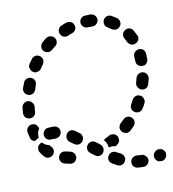

<svg xmlns="http://www.w3.org/2000/svg" viewBox="-76 -634 711 788"><g transform="rotate(-10 280.0 -240.0)"><path d="M484 63Q484 52 476 45Q469 37 459 37Q450 37 441 36Q430 35 422 42Q414 48 413 58Q412 63 414 68Q415 73 418 77Q421 81 426 83Q430 85 435 86Q447 87 458 87Q469 87 476 80Q483 73 484 63ZM559 45Q558 41 555 37Q552 33 548 30Q544 27 539 27Q534 26 529 27H528Q518 30 512 39Q507 47 509 57Q510 62 513 66Q516 70 520 73Q525 76 530 76Q534 77 539 76H541Q551 73 556 64Q561 56 559 45ZM388 50Q390 46 391 41Q391 36 389 31Q388 26 384 23Q381 19 377 17Q368 13 360 8Q355 5 351 5Q346 4 341 5Q336 6 332 10Q328 13 326 17Q320 26 323 36Q326 46 335 51Q345 57 355 62Q364 66 374 63Q384 59 388 50ZM136 -29Q132 -26 129 -22Q126 -18 125 -14Q122 -4 127 5Q132 14 142 17Q153 20 165 22Q170 23 175 22Q180 21 184 18Q188 15 190 11Q193 7 194 2Q195 -9 189 -17Q183 -25 173 -27Q164 -29 155 -31Q151 -32 146 -32Q141 -31 136 -29ZM305 2Q308 -2 309 -7Q311 -12 310 -17Q310 -22 307 -26Q305 -31 301 -34Q294 -39 285 -46Q277 -53 267 -52Q256 -51 250 -43Q243 -35 244 -25Q245 -14 253 -8Q262 0 270 5Q278 12 288 11Q298 10 305 2ZM318 -49Q319 -51 321 -52Q323 -54 325 -55Q334 -59 342 -64Q351 -69 361 -66Q371 -64 376 -55Q379 -50 379 -45Q380 -41 379 -36Q378 -31 374 -27Q371 -23 367 -21Q364 -18 360 -16Q357 -17 354 -18Q345 -19 335 -17Q334 -16 333 -16Q333 -18 332 -19Q331 -29 326 -38Q323 -44 318 -49ZM95 -67Q98 -64 101 -60Q104 -57 106 -52Q108 -47 108 -42Q108 -37 106 -33Q104 -28 100 -25Q97 -21 92 -20Q87 -18 82 -18Q77 -18 73 -20Q68 -22 65 -26Q54 -37 48 -49Q46 -53 46 -58Q46 -63 47 -68Q49 -73 52 -76Q56 -80 60 -82Q61 -83 63 -83Q65 -84 66 -84Q70 -79 76 -75Q84 -70 94 -68Q95 -67 95 -67ZM230 -60Q233 -64 234 -69Q236 -74 235 -78Q234 -83 232 -88Q229 -92 225 -95Q216 -102 207 -108Q199 -114 188 -112Q178 -110 173 -101Q170 -97 169 -92Q168 -87 169 -82Q170 -77 172 -73Q175 -69 179 -66Q187 -61 195 -55Q203 -49 214 -50Q224 -52 230 -60ZM397 -70Q400 -67 405 -65Q410 -63 415 -62Q419 -62 424 -64Q429 -66 432 -69Q441 -77 448 -85Q455 -92 455 -103Q455 -113 447 -120Q440 -127 429 -127Q419 -127 412 -119Q405 -112 398 -106Q391 -99 390 -88Q390 -78 397 -70ZM140 -96Q148 -103 149 -113Q150 -124 143 -132Q136 -139 126 -140Q122 -140 117 -140Q108 -140 99 -139Q88 -137 83 -128Q77 -120 79 -110Q80 -100 89 -94Q97 -88 108 -90Q112 -90 117 -90Q120 -90 122 -90Q132 -90 140 -96ZM26 -101Q21 -106 20 -113Q17 -124 15 -135Q13 -145 19 -154Q25 -162 35 -164Q40 -165 45 -164Q50 -163 54 -160Q58 -157 60 -153Q63 -149 64 -144Q64 -143 64 -142Q64 -141 64 -141Q58 -133 57 -124Q55 -115 56 -106Q56 -105 56 -105Q53 -104 50 -102Q44 -99 39 -95Q32 -96 26 -101ZM463 -141Q467 -138 472 -138Q477 -137 482 -138Q486 -140 490 -142Q494 -145 497 -150Q503 -159 508 -169Q510 -174 511 -179Q511 -183 509 -188Q508 -193 505 -197Q502 -201 497 -203Q488 -208 478 -205Q468 -201 463 -192Q459 -184 454 -175Q449 -166 451 -156Q454 -146 463 -141ZM56 -251Q53 -255 49 -258Q44 -260 39 -261Q29 -262 21 -255Q13 -249 12 -238Q11 -227 10 -216Q10 -206 16 -198Q23 -191 34 -190Q39 -190 43 -191Q48 -193 52 -196Q55 -200 58 -204Q60 -209 60 -214Q60 -223 62 -233Q62 -238 61 -243Q59 -248 56 -251ZM507 -227Q511 -226 516 -226Q521 -227 526 -229Q530 -232 533 -236Q536 -240 537 -245Q540 -255 543 -266Q545 -276 539 -285Q534 -294 523 -296Q519 -297 514 -296Q509 -295 505 -292Q500 -290 498 -286Q495 -281 494 -277Q492 -267 489 -258Q486 -248 492 -239Q497 -230 507 -227ZM82 -340Q80 -344 76 -348Q73 -351 68 -353Q58 -356 49 -352Q39 -348 36 -338Q32 -328 28 -317Q25 -307 30 -298Q35 -289 45 -286Q49 -284 54 -285Q59 -285 64 -288Q68 -290 71 -294Q74 -297 76 -302Q79 -311 82 -321Q84 -325 84 -330Q84 -335 82 -340ZM501 -347Q501 -336 508 -329Q516 -322 526 -322Q531 -322 536 -323Q540 -325 544 -329Q547 -332 549 -337Q551 -342 551 -347Q551 -358 550 -370Q549 -380 541 -387Q533 -393 523 -392Q513 -391 506 -383Q499 -375 500 -365Q501 -356 501 -347ZM130 -418Q129 -423 126 -427Q124 -431 120 -434Q111 -440 101 -439Q91 -437 85 -429Q78 -420 72 -411Q66 -402 69 -392Q71 -382 80 -376Q84 -373 89 -372Q93 -372 98 -373Q103 -374 107 -376Q111 -379 114 -383Q119 -392 125 -399Q128 -403 129 -408Q130 -413 130 -418ZM516 -418Q525 -422 529 -432Q532 -442 527 -451Q522 -461 516 -471Q514 -476 509 -479Q505 -481 501 -483Q496 -484 491 -483Q486 -482 482 -479Q473 -474 471 -464Q468 -454 474 -445Q478 -437 482 -429Q487 -420 497 -416Q507 -413 516 -418ZM192 -498Q186 -506 176 -507Q166 -509 157 -503Q148 -496 140 -489Q136 -485 134 -481Q132 -477 131 -472Q131 -467 132 -462Q134 -457 137 -453Q144 -446 154 -445Q165 -444 172 -451Q180 -457 187 -463Q196 -469 197 -479Q199 -489 192 -498ZM464 -499Q467 -503 468 -508Q469 -513 468 -517Q467 -522 464 -527Q462 -531 457 -534Q448 -540 437 -546Q428 -551 418 -548Q408 -544 403 -535Q401 -531 401 -526Q400 -521 402 -516Q403 -511 406 -508Q410 -504 414 -502Q422 -497 429 -492Q438 -487 448 -488Q458 -490 464 -499ZM281 -535Q280 -540 277 -544Q273 -547 269 -550Q264 -552 259 -552Q254 -553 250 -551Q239 -548 229 -543Q219 -539 215 -530Q211 -520 215 -511Q219 -501 228 -497Q238 -493 248 -497Q256 -501 265 -504Q275 -507 280 -516Q285 -525 281 -535ZM350 -517H352Q363 -517 370 -524Q378 -532 378 -542Q378 -547 376 -551Q374 -556 370 -560Q367 -563 362 -565Q358 -567 353 -567H350Q340 -567 330 -566Q320 -566 313 -558Q306 -550 307 -540Q307 -535 309 -531Q312 -526 315 -523Q319 -520 324 -518Q328 -516 333 -517Q342 -517 350 -517Z"/></g></svg>

Font: FRB American Cursive Guidelines Dashed Black
Style: Bold Italic
Weight: 900
Italic angle: -25°
Version: Version 2.0;Modular Font Editor K font №1